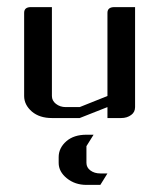

<svg xmlns="http://www.w3.org/2000/svg" viewBox="-20 -332 448 540"><path d="M47.9 -62V-295.9Q47.9 -312 66.9 -312H126V-62Q126 -48.8 137.2 -40Q148.9 -30.8 165 -30.8H204.1L282.2 -62V-295.9Q282.2 -312 301.8 -312H359.9V-30.8Q359.9 -16.6 349.1 -8.8Q337.4 0 320.8 0H282.2V-30.8L204.1 0H126Q91.3 0 69.8 -18.1Q47.9 -37.1 47.9 -62ZM145 109.9Q145 84 167 64.9Q188 46.9 223.1 46.9H243.2L223.1 79.1V126Q223.1 139.2 234.4 147.5Q245.6 155.8 262.2 155.8H282.2L262.2 188H223.1Q190.9 188 168 169.4Q145 150.9 145 126Z"/></svg>

Font: Hhenum
Style: Regular
Weight: 400
Designer: T. Christopher White
Version: Version 1.0